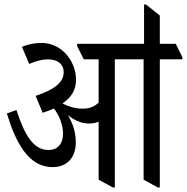

<svg xmlns="http://www.w3.org/2000/svg" viewBox="-20 -815 819 841"><path d="M210 -83C272 -83 312 -123 312 -191C312 -233 301 -272 277 -311C305 -288 336 -274 369 -274C384 -274 399 -276 412 -282V-28L474 6H483V-555H609V-28L671 6H680V-555H779V-564L750 -623H680V-747L620 -795H611V-623H318V-613L347 -555H412V-366C395 -348 372 -339 342 -339C312 -339 280 -348 254 -362C295 -390 313 -424 313 -466C313 -510 295 -550 268 -580C241 -609 203 -627 162 -627C131 -627 104 -621 76 -610L108 -535C138 -548 166 -555 190 -555C233 -555 259 -534 259 -498C259 -453 215 -421 136 -395L167 -321C185 -327 202 -333 216 -340C240 -309 256 -268 256 -229C256 -188 235 -158 192 -158C125 -158 87 -226 52 -333L10 -318C48 -194 103 -83 210 -83Z"/></svg>

Font: Noto Serif Devanagari ExtraCondensed
Style: Regular
Weight: 400
Width: 2
Designer: Universal Thirst, Indian Type Foundry and the Monotype Design Team
Foundry: Monotype Imaging Inc.
Version: Version 2.004